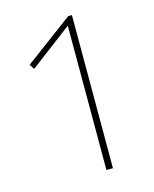

<svg xmlns="http://www.w3.org/2000/svg" viewBox="-102 -727 638 797"><g transform="rotate(-15 216.5 -329.0)"><path d="M284 -658V0H256V-620L75 -483L61 -504L268 -658Z"/></g></svg>

Font: Ysabeau Infant Extralight
Style: Regular
Weight: 200
Designer: Christian Thalmann (Catharsis Fonts)
Version: Version 0.003